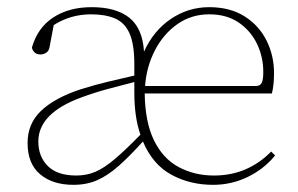

<svg xmlns="http://www.w3.org/2000/svg" viewBox="-20 -503 831 536"><path d="M564 -463Q514 -463 475 -435.5Q436 -408 412.5 -362.5Q389 -317 385 -263H695Q706 -263 710.5 -271.5Q715 -280 715 -302Q715 -344 697.5 -380.5Q680 -417 646.5 -440Q613 -463 564 -463ZM575 13Q510 13 458 -15.5Q406 -44 379 -108Q341 -66 311 -39.5Q281 -13 251.5 0Q222 13 185 13Q127 13 92 -16.5Q57 -46 57 -104Q57 -158 95 -194Q133 -230 206 -254Q244 -266 282 -275Q320 -284 355 -292V-324Q355 -380 341.5 -410Q328 -440 301 -451.5Q274 -463 234 -463Q177 -463 130 -433L118 -370Q116 -360 108.5 -355.5Q101 -351 93 -351Q74 -351 69 -370Q85 -426 129 -454.5Q173 -483 236 -483Q304 -483 341 -453.5Q378 -424 382 -359Q409 -418 457.5 -450.5Q506 -483 564 -483Q622 -483 662.5 -457.5Q703 -432 724 -390Q745 -348 745 -299Q745 -265 739 -242H384Q385 -162 410 -111Q435 -60 479 -36.5Q523 -13 577 -13Q626 -13 666 -30.5Q706 -48 737 -80L748 -69Q717 -31 671.5 -9Q626 13 575 13ZM87 -108Q87 -66 113.5 -39.5Q140 -13 193 -13Q222 -13 246.5 -23.5Q271 -34 300.5 -59Q330 -84 372 -127Q355 -176 355 -244V-274Q319 -265 280.5 -254.5Q242 -244 207 -231Q87 -187 87 -108Z"/></svg>

Font: Source Serif 4 ExtraLight
Style: Regular
Weight: 200
Designer: Frank Grießhammer
Foundry: Adobe
Version: Version 4.005;hotconv 1.1.0;makeotfexe 2.6.0